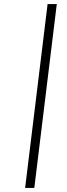

<svg xmlns="http://www.w3.org/2000/svg" viewBox="-20 -770 327 940"><path d="M103 150 213 -750H258L148 150Z"/></svg>

Font: Orkney Light
Style: LightItalic
Weight: 300
Designer: Samuel Oakes and Alfredo Marco Pradil
Foundry: Alfredo Marco Pradil
Version: 1.0; ttfautohint (v1.5)